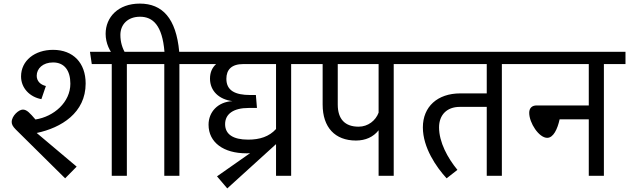

<svg xmlns="http://www.w3.org/2000/svg" viewBox="-20 -977 3496 1067"><path d="M68 -257 342 14 406 -51 184 -238C321 -267 456 -350 456 -513C456 -627 387 -700 275 -700C174 -700 97 -641 97 -552C97 -488 145 -438 210 -426L235 -499C205 -506 184 -526 184 -556C184 -596 218 -630 275 -630C338 -630 371 -585 371 -512C371 -409 280 -329 177 -313C146 -349 129 -368 107 -368C84 -368 45 -333 45 -299C45 -286 51 -274 68 -257ZM480 -689 490 -621H601V0H685V-621H805V-689Z M619 -661 678 -679C660 -708 649 -743 649 -783C649 -841 690 -884 758 -884C830 -884 882 -836 894 -689H776V-621H893V0H977V-621H1097V-689H976C959 -876 882 -957 757 -957C636 -957 567 -881 567 -789C567 -737 590 -689 619 -661Z M1057 -689V-621H1181C1160 -602 1147 -576 1147 -540C1147 -471 1198 -424 1272 -415C1190 -411 1139 -354 1139 -284C1139 -185 1223 -125 1349 -125C1356 -125 1363 -125 1370 -126L1186 3L1243 70L1514 -176V0H1598V-621H1718V-689ZM1231 -287C1231 -344 1278 -377 1361 -377H1408L1402 -449H1371C1286 -449 1238 -474 1238 -539C1238 -589 1266 -621 1332 -621H1514V-260C1476 -218 1424 -201 1359 -201C1275 -201 1231 -231 1231 -287Z M1678 -689V-621H1773V-396C1773 -269 1842 -196 1958 -196C2012 -196 2055 -216 2084 -253V0H2168V-621H2288V-689ZM2084 -621V-351C2068 -307 2025 -273 1973 -273C1897 -273 1857 -315 1857 -396V-621Z M2248 -621H2685V-458H2538C2411 -458 2330 -384 2330 -269C2330 -157 2404 -49 2462 14L2522 -33C2467 -100 2420 -187 2420 -269C2420 -338 2463 -383 2535 -383H2685V0H2769V-621H2889V-689H2248Z M2849 -621H3252V-391H2962C2937 -391 2921 -377 2921 -350C2921 -294 2975 -211 3021 -211C3055 -211 3078 -259 3090 -314H3252V0H3336V-621H3456V-689H2849Z"/></svg>

Font: FiraGO Unicode
Style: Regular
Weight: 400
Designer: bBox Type
Foundry: bBox Type GmbH
Version: Version 1.001;PS 001.001;hotconv 1.0.88;makeotf.lib2.5.64775